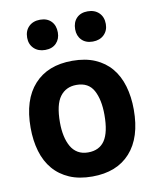

<svg xmlns="http://www.w3.org/2000/svg" viewBox="-83 -785 703 863"><g transform="rotate(-10 268.5 -353.5)"><path d="M33 0ZM33 -250Q33 -377 95 -445.5Q157 -514 269 -514Q329 -514 373 -495Q417 -476 446 -441.5Q475 -407 489.5 -358Q504 -309 504 -250Q504 -123 442.5 -54.5Q381 14 269 14Q209 14 165 -5Q121 -24 91.5 -58.5Q62 -93 47.5 -142Q33 -191 33 -250ZM167 -250Q167 -217 173 -189Q179 -161 191 -140Q203 -119 222.5 -107.5Q242 -96 269 -96Q320 -96 345 -133Q370 -170 370 -250Q370 -319 347 -361.5Q324 -404 269 -404Q221 -404 194 -368Q167 -332 167 -250ZM88 -651Q88 -683 107.5 -702Q127 -721 159 -721Q191 -721 209.5 -702Q228 -683 228 -651Q228 -621 209.5 -602Q191 -583 159 -583Q127 -583 107.5 -602Q88 -621 88 -651ZM307 -651Q307 -683 325.5 -702Q344 -721 376 -721Q408 -721 427.5 -702Q447 -683 447 -651Q447 -621 427.5 -602Q408 -583 376 -583Q344 -583 325.5 -602Q307 -621 307 -651Z"/></g></svg>

Font: PT Sans
Style: Bold
Weight: 700
Version: Version 2.003W OFL; ttfautohint (v1.6)